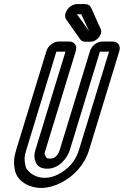

<svg xmlns="http://www.w3.org/2000/svg" viewBox="-20 -897 611 948"><path d="M370 -157C352.3 -99 315.6 -61 267 -36C244.3 -24 221.8 -19 198.8 -19C155.8 -19 113.4 -47 106.2 -76C98.6 -110 100.5 -126 110 -157L258.3 -642H303.3L155 -157C148 -134 147.5 -116 158.1 -92C167.3 -73 187.6 -64 213.6 -64C273.6 -64 313.4 -119 325 -157L473.3 -642H518.3ZM536.6 -692H485.6C459.6 -692 432.1 -671 424.2 -645L275 -157C267.1 -131 250.9 -114 228.9 -114C212.9 -114 208.8 -117 207.3 -122C197.4 -142 199.2 -138 205 -157L354.2 -645C362.1 -671 347.6 -692 321.6 -692H270.6C244.6 -692 217.1 -671 209.2 -645L60 -157C49.3 -122 45.1 -92 54.9 -52C67.3 -1 124.5 31 183.5 31C214.5 31 248.3 22 280.2 6C345.3 -27 397.4 -83 420 -157L569.2 -645C577.1 -671 562.6 -692 536.6 -692ZM420.2 -743 359.8 -827H380.8C381.8 -827 381.5 -826 381.5 -826ZM404.3 -691H426.3C460.3 -691 490.2 -730 476.1 -756L430.3 -858C424.3 -871 414.1 -877 398.1 -877H362.1C321.1 -877 288.1 -828 306.9 -801L375.2 -704C382.9 -693 390.3 -691 404.3 -691Z"/></svg>

Font: DIN Rundschrift
Style: EngKontKu
Weight: 400
Width: 3
Version: Version 1.027